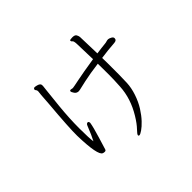

<svg xmlns="http://www.w3.org/2000/svg" viewBox="-170 -1014 1339 1339"><g transform="rotate(-45 500.0 -344.0)"><path d="M407 -501 425 -498Q431 -498 491.5 -510.5Q552 -523 667 -541Q664 -668 662.5 -697Q661 -726 653.5 -730.5Q646 -735 646 -743V-745Q648 -751 672.5 -751Q697 -751 704 -738.5Q711 -726 712 -715L717 -548Q740 -551 762 -554Q784 -557 798 -558Q812 -559 820.5 -562Q829 -565 838 -565H840Q850 -564 863.5 -556.5Q877 -549 877 -538Q877 -517 849 -516Q788 -512 718 -502Q719 -477 719 -452V-338Q719 -306 717 -258Q715 -210 697.5 -158Q680 -106 654 -65Q628 -24 601 4.5Q574 33 552 48Q530 63 521.5 63Q513 63 513 56Q513 47 538.5 21Q564 -5 594 -54Q659 -160 665 -273Q669 -337 669 -386.5Q669 -436 668.5 -456Q668 -476 668 -495Q583 -484 521 -470.5Q459 -457 452.5 -455Q446 -453 439 -453Q419 -453 408 -469Q397 -485 397 -493Q397 -501 407 -501ZM228 -680Q231 -691 240 -691Q249 -691 263 -687Q288 -680 288 -664V-654Q288 -650 284 -619Q280 -588 269 -476.5Q258 -365 258 -269Q258 -173 264 -134Q283 -169 311 -240Q317 -256 329 -256H331Q339 -253 339 -240Q334 -206 309.5 -125.5Q285 -45 282 -35.5Q279 -26 268.5 -26Q258 -26 252 -29Q216 -41 211 -242Q210 -319 229 -540Q236 -646 238 -651V-655Q238 -664 233 -669Q228 -674 228 -680Z"/></g></svg>

Font: LXGW WenKai Light
Style: Regular
Weight: 300
Designer: LXGW / Fontworks Inc.
Foundry: LXGW / Fontworks Inc.
Version: Version 1.501; October 10, 2024